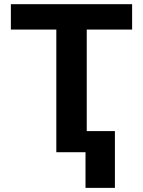

<svg xmlns="http://www.w3.org/2000/svg" viewBox="-20 -727 683 917"><path d="M31.9 -707H611V-585.8H394.3V0H249V-585.8H31.9ZM528.8 170.3H388.4V-100.9H528.8Z"/></svg>

Font: WEMIX Pretendard Variable
Style: Regular
Weight: 400
Designer: Base glyphs from Inter by Rasmus Andersson; Hangeul glyphs from Noto Sans CJK(Source Han Sans) by Jang Soo-young and Kan
Foundry: Kil Hyung-jin
Version: Version 1.000;Glyphs 3.2 (3208)